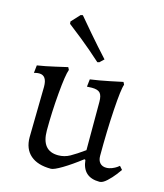

<svg xmlns="http://www.w3.org/2000/svg" viewBox="-109 -796 759 890"><g transform="rotate(15 270.5 -351.0)"><path d="M53 -401Q46 -401 38 -399.5Q30 -398 28 -397L32 -434Q71 -440 116 -450.5Q161 -461 175 -464L181 -452Q171 -426 163 -334Q155 -242 155 -155Q155 -57 235 -57Q265 -57 291 -71.5Q317 -86 356 -114V-346Q356 -376 345 -388Q334 -400 306 -400L282 -399L286 -435Q330 -441 378 -451Q426 -461 440 -464L446 -452Q437 -429 430.5 -327Q424 -225 424 -105Q424 -83 435 -71Q446 -59 465 -59Q479 -59 492.5 -64.5Q506 -70 514.5 -76Q523 -82 525 -84L539 -68Q535 -62 520.5 -43Q506 -24 486.5 -6Q467 12 452 12Q371 12 363 -69L358 -71Q310 -34 271.5 -11Q233 12 219 12Q155 12 120.5 -18Q86 -48 86 -104L90 -347Q90 -401 53 -401ZM178 -714Q191 -698 237 -644.5Q283 -591 328 -542L308 -523L299 -521Q246 -569 196 -609Q146 -649 131 -660L130 -671L168 -712Z"/></g></svg>

Font: Sahitya
Style: Regular
Weight: 400
Designer: Juan Pablo del Peral
Foundry: Juan Pablo del Peral (http://www.huertatipografica.com)
Version: Version 1.001;PS 001.000;hotconv 1.0.70;makeotf.lib2.5.58329